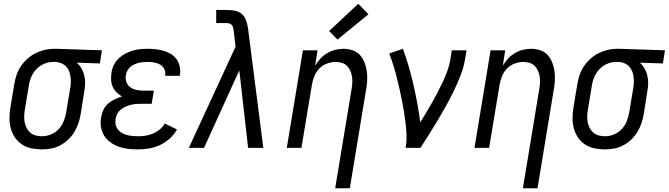

<svg xmlns="http://www.w3.org/2000/svg" viewBox="-20 -788 3563 1023"><path d="M203 8Q174 8 146 2Q118 -4 96 -19Q74 -34 59 -56.5Q44 -79 37 -106Q30 -133 30.5 -161.5Q31 -190 36 -219L56 -339Q60 -364 68 -388Q76 -412 90.5 -434Q105 -456 125 -474Q145 -492 168.5 -504Q192 -516 217 -522Q242 -528 266 -528Q270 -528 273.5 -528Q277 -528 281 -528L523 -520L512 -450L389 -454Q404 -441 414 -423.5Q424 -406 429 -386Q434 -366 433.5 -344Q433 -322 429 -301L410 -181Q406 -156 398 -132Q390 -108 376.5 -85.5Q363 -63 343.5 -44.5Q324 -26 300.5 -13.5Q277 -1 252 3.5Q227 8 203 8ZM204 -62Q228 -62 252 -72Q276 -82 293.5 -101Q311 -120 320 -144Q329 -168 333 -192L353 -312Q356 -328 357 -344.5Q358 -361 356 -377Q354 -393 348.5 -407.5Q343 -422 333 -433Q323 -444 308.5 -450.5Q294 -457 278 -458H270Q268 -458 265.5 -458Q263 -458 261 -458Q238 -458 214 -447.5Q190 -437 172.5 -418Q155 -399 145.5 -375.5Q136 -352 133 -328L113 -208Q110 -190 109 -172.5Q108 -155 111 -138.5Q114 -122 121.5 -107Q129 -92 141 -81.5Q153 -71 169.5 -66.5Q186 -62 203 -62Z M715 8Q688 8 662 5Q636 2 612.5 -6.5Q589 -15 568.5 -29.5Q548 -44 535 -65Q522 -86 518 -111.5Q514 -137 519 -164Q522 -184 531 -203Q540 -222 556 -236Q572 -250 591.5 -259Q611 -268 630 -274Q614 -283 601 -296Q588 -309 580.5 -326Q573 -343 572 -362.5Q571 -382 574 -401Q577 -422 586.5 -441.5Q596 -461 611.5 -476Q627 -491 646.5 -501.5Q666 -512 686 -518Q706 -524 726.5 -526Q747 -528 767 -528Q789 -528 811 -525.5Q833 -523 853 -517Q873 -511 891 -500Q909 -489 921 -472Q933 -455 937.5 -434Q942 -413 939 -391Q938 -389 938 -387.5Q938 -386 937 -384H860Q860 -385 860 -386Q860 -387 860 -387Q863 -405 855 -420.5Q847 -436 833 -444Q819 -452 802 -455Q785 -458 767 -458Q755 -458 743 -457Q731 -456 719 -453Q707 -450 695.5 -445Q684 -440 674.5 -431.5Q665 -423 659 -412Q653 -401 651 -389Q647 -370 653 -352Q659 -334 673.5 -323.5Q688 -313 706.5 -309Q725 -305 744 -305H800L788 -235H733Q719 -235 705 -234Q691 -233 677 -229.5Q663 -226 649.5 -220Q636 -214 624 -204.5Q612 -195 605 -182Q598 -169 596 -155Q593 -140 596 -125Q599 -110 607.5 -99Q616 -88 628.5 -80.5Q641 -73 655.5 -69Q670 -65 685 -63.5Q700 -62 715 -62Q735 -62 755 -65Q775 -68 794.5 -76Q814 -84 831 -98Q848 -112 858 -130L923 -98Q908 -71 884 -49.5Q860 -28 832 -15Q804 -2 774 3Q744 8 715 8Z M986 0 1235 -539 1225 -625Q1225 -625 1225 -625Q1225 -625 1225 -625Q1224 -633 1222 -641Q1220 -649 1215 -655Q1210 -661 1202 -663Q1194 -665 1186 -665H1132V-735H1186Q1207 -735 1228.5 -731.5Q1250 -728 1265.5 -716Q1281 -704 1289 -684.5Q1297 -665 1300 -645V-644Q1301 -642 1301 -639Q1301 -636 1302 -633L1383 0H1302L1255 -413L1067 0Z M1766 215 1853 -312Q1856 -329 1857 -346Q1858 -363 1855.5 -379.5Q1853 -396 1846.5 -411Q1840 -426 1829 -437Q1818 -448 1802 -453Q1786 -458 1768 -458Q1746 -458 1722.5 -449.5Q1699 -441 1681.5 -423Q1664 -405 1655 -382.5Q1646 -360 1642 -337L1586 0H1508L1594 -520H1672L1659 -438Q1671 -458 1687 -475.5Q1703 -493 1723.5 -505Q1744 -517 1766 -522.5Q1788 -528 1810 -528Q1836 -528 1860 -519.5Q1884 -511 1899.5 -493Q1915 -475 1923.5 -452Q1932 -429 1935 -404Q1938 -379 1936 -353Q1934 -327 1929 -301L1844 215ZM1778 -577 1734 -623 1889 -768 1943 -712Z M2141 0Q2147 -33 2146 -66Q2145 -99 2141 -131.5Q2137 -164 2132 -195.5Q2127 -227 2120.5 -258.5Q2114 -290 2107 -321Q2100 -352 2092 -383Q2084 -414 2074.5 -444Q2065 -474 2054 -503L2127 -528Q2144 -481 2158 -433Q2172 -385 2183 -336Q2194 -287 2203.5 -237Q2213 -187 2219 -136Q2235 -162 2251.5 -189Q2268 -216 2283 -243Q2298 -270 2312.5 -297.5Q2327 -325 2340 -353Q2353 -381 2363.5 -410Q2374 -439 2379 -468L2387 -520H2466L2457 -468Q2450 -427 2434 -386Q2418 -345 2399 -305.5Q2380 -266 2358.5 -227.5Q2337 -189 2314.5 -151Q2292 -113 2268 -75Q2244 -37 2220 0Z M2766 215 2853 -312Q2856 -329 2857 -346Q2858 -363 2855.5 -379.5Q2853 -396 2846.5 -411Q2840 -426 2829 -437Q2818 -448 2802 -453Q2786 -458 2768 -458Q2746 -458 2722.5 -449.5Q2699 -441 2681.5 -423Q2664 -405 2655 -382.5Q2646 -360 2642 -337L2586 0H2508L2594 -520H2672L2659 -438Q2671 -458 2687 -475.5Q2703 -493 2723.5 -505Q2744 -517 2766 -522.5Q2788 -528 2810 -528Q2836 -528 2860 -519.5Q2884 -511 2899.5 -493Q2915 -475 2923.5 -452Q2932 -429 2935 -404Q2938 -379 2936 -353Q2934 -327 2929 -301L2844 215Z M3203 8Q3174 8 3146 2Q3118 -4 3096 -19Q3074 -34 3059 -56.5Q3044 -79 3037 -106Q3030 -133 3030.5 -161.5Q3031 -190 3036 -219L3056 -339Q3060 -364 3068 -388Q3076 -412 3090.5 -434Q3105 -456 3125 -474Q3145 -492 3168.5 -504Q3192 -516 3217 -522Q3242 -528 3266 -528Q3270 -528 3273.5 -528Q3277 -528 3281 -528L3523 -520L3512 -450L3389 -454Q3404 -441 3414 -423.5Q3424 -406 3429 -386Q3434 -366 3433.5 -344Q3433 -322 3429 -301L3410 -181Q3406 -156 3398 -132Q3390 -108 3376.5 -85.5Q3363 -63 3343.5 -44.5Q3324 -26 3300.5 -13.5Q3277 -1 3252 3.5Q3227 8 3203 8ZM3204 -62Q3228 -62 3252 -72Q3276 -82 3293.5 -101Q3311 -120 3320 -144Q3329 -168 3333 -192L3353 -312Q3356 -328 3357 -344.5Q3358 -361 3356 -377Q3354 -393 3348.5 -407.5Q3343 -422 3333 -433Q3323 -444 3308.5 -450.5Q3294 -457 3278 -458H3270Q3268 -458 3265.5 -458Q3263 -458 3261 -458Q3238 -458 3214 -447.5Q3190 -437 3172.5 -418Q3155 -399 3145.5 -375.5Q3136 -352 3133 -328L3113 -208Q3110 -190 3109 -172.5Q3108 -155 3111 -138.5Q3114 -122 3121.5 -107Q3129 -92 3141 -81.5Q3153 -71 3169.5 -66.5Q3186 -62 3203 -62Z"/></svg>

Font: Iosevka SS04
Style: Italic
Weight: 400
Italic angle: -9°
Monospace: yes
Designer: Belleve Invis
Foundry: Belleve Invis
Version: Version 19.0.0; ttfautohint (v1.8.4)